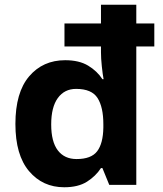

<svg xmlns="http://www.w3.org/2000/svg" viewBox="-20 -780 689 810"><path d="M251 10Q160 10 102.5 -58Q45 -126 45 -257Q45 -390 103 -458Q161 -526 255 -526Q314 -526 352 -503Q390 -480 412 -446H417Q413 -467 409.5 -500.5Q406 -534 406 -559V-584H252V-681H406V-760H555V-681H631V-584H555V0H441L412 -71H406Q384 -37 347 -13.5Q310 10 251 10ZM303 -109Q365 -109 390 -142Q415 -175 416 -242V-256Q416 -328 391.5 -366.5Q367 -405 301 -405Q252 -405 224 -366.5Q196 -328 196 -255Q196 -182 224 -145.5Q252 -109 303 -109Z"/></svg>

Font: Noto Sans Hanifi Rohingya
Style: Regular
Weight: 400
Designer: Monotype Design Team and DaltonMaag
Foundry: Google LLC
Version: Version 2.101